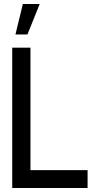

<svg xmlns="http://www.w3.org/2000/svg" viewBox="-20 -938 475 958"><path d="M57 -766 94 -918H178L117 -766ZM41 0V-700H132V-89H417V0Z"/></svg>

Font: Stick No Bills Medium
Style: Regular
Weight: 500
Version: Version 2.000